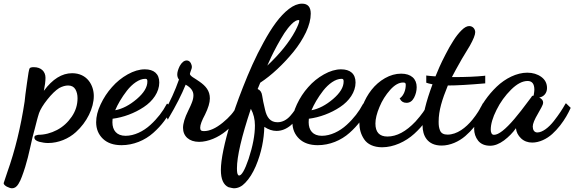

<svg xmlns="http://www.w3.org/2000/svg" viewBox="-116 -741 3105 1038"><path d="M81.1 -9.8C73.7 -8.8 69.8 -4.9 69.8 2C69.8 12.7 78.6 20.5 95.7 25.4C112.8 29.8 128.9 32.2 144 32.2C200.2 32.2 255.4 8.8 294.4 -26.9C354 -80.6 391.1 -157.2 391.1 -222.2C391.1 -279.3 356 -345.2 273.9 -345.2C218.8 -345.2 168 -313.5 121.1 -250C127 -278.8 129.9 -302.2 129.9 -320.8C129.9 -354 106.4 -377.9 66.9 -377.9C53.7 -377.9 46.4 -375.5 43.9 -371.1C41 -366.7 36.1 -340.3 29.8 -292C22.9 -243.7 18.6 -210 17.1 -191.9C-3.9 -54.2 -34.7 72.8 -76.2 189C-89.4 228.5 -96.2 248.5 -96.2 249C-96.2 255.4 -90.3 261.7 -79.1 268.1C-67.4 273.9 -58.1 276.9 -50.8 276.9C-37.1 276.9 -25.9 269 -16.6 253.9C-7.3 238.8 -4.4 231 2 214.8C8.3 198.7 14.2 180.7 20.5 160.6C26.4 140.6 31.2 123.5 34.7 109.9C38.1 96.2 42.5 77.1 48.3 52.2C53.7 27.3 57.6 9.8 60.1 0C62.5 -10.3 66.9 -25.9 72.3 -45.9C77.6 -65.9 81.5 -81.5 84 -91.8C85 -94.2 86.4 -100.1 88.9 -109.4C91.3 -118.7 93.3 -125.5 95.2 -129.9C102.5 -149.9 117.2 -174.3 140.1 -203.1C163.1 -231.9 184.1 -252.4 204.1 -265.1C221.7 -274.4 237.8 -278.8 252 -278.8C270 -278.8 283.2 -272 291.5 -258.3C299.3 -244.6 303.2 -228.5 303.2 -210C303.2 -174.3 293 -141.1 272 -110.4C251 -79.6 224.6 -55.2 191.9 -38.1C159.2 -21 125 -12.2 89.8 -12.2C88.9 -12.2 85.9 -11.2 81.1 -9.8Z M506.8 -145C520 -176.3 541.5 -213.9 570.3 -251C599.1 -287.6 636.2 -314.9 668.9 -314.9C678.7 -314.9 680.7 -311.5 680.7 -299.8C680.7 -269.5 661.6 -238.3 623.5 -205.6C585 -172.9 546.4 -152.3 506.8 -145ZM783.7 -175.8C764.6 -139.2 735.4 -100.6 697.3 -65.9C659.2 -30.8 609.4 -6.8 563 -6.8C514.6 -6.8 491.7 -36.6 491.7 -80.1C491.7 -88.9 492.2 -95.2 492.7 -99.1C550.8 -106.4 611.3 -128.9 661.1 -162.1C710.9 -194.8 745.1 -243.7 745.1 -294.9C745.1 -342.3 715.8 -366.2 667 -366.2C637.2 -366.2 606.4 -356.9 574.2 -338.9C542 -320.8 513.7 -297.9 489.3 -270C464.4 -242.2 444.3 -211.4 428.2 -177.2C411.6 -142.6 403.8 -110.4 403.8 -80.1C403.8 -43.9 416 -14.2 440.4 9.3C464.4 32.2 498 43.9 541 43.9C605 43.9 667 18.1 712.4 -22.5C757.8 -62.5 792 -108.9 814 -158.2L814.9 -160.2L787.1 -181.2Z M795.4 -102.1C835.4 -169.4 866.2 -230 887.7 -283.2C915.5 -268.1 929.7 -249 929.7 -226.1C929.7 -212.9 926.8 -199.2 920.4 -184.1C918.5 -178.2 912.1 -164.1 901.4 -142.1C882.8 -104.5 873.5 -73.7 873.5 -49.8C873.5 -4.9 906.2 25.9 960.4 25.9C1009.8 25.9 1064.5 1.5 1105.5 -32.2C1146.5 -65.9 1179.2 -106.9 1196.3 -144L1197.3 -146L1165.5 -168.9L1162.6 -164.1C1149.4 -136.2 1124.5 -107.4 1087.9 -77.6C1050.8 -47.4 1017.1 -32.2 986.3 -32.2C971.2 -32.2 966.3 -37.1 966.3 -50.8C966.3 -65.9 975.1 -89.4 992.7 -122.1C1009.8 -157.2 1018.6 -186 1018.6 -209C1018.6 -250.5 996.1 -276.4 962.4 -299.8C959 -302.2 953.1 -306.2 944.3 -312C935.1 -317.4 928.7 -321.8 925.3 -324.2C915.5 -331.1 910.6 -336.9 910.6 -341.8C910.6 -342.8 911.1 -345.2 912.6 -349.1L915.5 -357.9C919.4 -367.2 921.4 -374 921.4 -378.9C921.4 -385.3 919.4 -392.1 915.5 -399.9C910.2 -409.2 902.8 -414.1 893.6 -414.1C879.4 -414.1 866.7 -403.8 855.5 -383.8C846.7 -365.7 842.3 -350.6 842.3 -338.9C842.3 -327.6 845.2 -318.4 851.6 -311C830.6 -251 803.7 -191.9 771.5 -134.8V-132.8L791.5 -94.2Z M1329.1 -386.2C1335.9 -401.9 1342.8 -417.5 1350.1 -432.6C1357.4 -447.8 1367.7 -468.8 1381.8 -494.6C1396 -520.5 1409.2 -543 1421.4 -562C1433.6 -580.6 1446.8 -597.2 1460.9 -611.3C1475.1 -625.5 1487.8 -632.8 1499 -632.8C1501 -632.8 1502 -631.3 1502 -628.9C1502 -620.1 1494.6 -601.6 1480 -573.2C1447.3 -512.2 1397 -450.2 1329.1 -386.2ZM1170.9 204.1C1167 200.2 1165 188.5 1165 168.9C1165 105.5 1189.9 -2 1240.2 -152.8C1254.9 -126 1262.2 -95.7 1262.2 -63C1262.2 -11.7 1251 48.3 1228 118.2C1207.5 178.2 1190.4 208 1176.3 208C1174.3 208 1172.4 206.5 1170.9 204.1ZM1291 -293.9C1351.1 -333 1416 -394 1470.7 -460.9C1498 -494.6 1520.5 -529.8 1538.1 -566.4C1555.2 -603 1564 -636.7 1564 -667C1564 -703.1 1548.3 -721.2 1517.1 -721.2C1494.6 -721.2 1471.2 -711.9 1446.3 -692.9C1396.5 -654.8 1353.5 -593.3 1309.1 -512.2C1264.2 -431.2 1230 -352.1 1197.3 -269C1164.6 -186 1146 -129.9 1132.8 -86.9C1096.2 33.7 1078.1 122.1 1078.1 178.2C1078.1 227.5 1091.8 258.3 1119.1 271C1134.8 274.9 1144.5 276.9 1147.9 276.9C1170.9 276.9 1191.4 267.1 1210 247.1C1231.9 224.6 1250.5 194.8 1266.6 157.7C1298.3 83 1311 11.7 1313 -55.2C1335 -40.5 1356.9 -33.2 1378.9 -33.2C1433.6 -33.2 1482.9 -74.7 1526.9 -157.2L1527.8 -160.2L1498 -181.2L1496.1 -175.8C1481.9 -150.9 1472.2 -136.2 1453.1 -114.3C1433.6 -92.3 1409.7 -80.1 1384.3 -80.1C1344.7 -80.1 1326.2 -106.9 1316.9 -147.9C1309.1 -180.7 1303.7 -206.1 1301.3 -224.1C1298.8 -242.2 1291 -253.9 1276.9 -259.8Z M1567.9 -145C1581.1 -176.3 1602.5 -213.9 1631.3 -251C1660.2 -287.6 1697.3 -314.9 1730 -314.9C1739.7 -314.9 1741.7 -311.5 1741.7 -299.8C1741.7 -269.5 1722.7 -238.3 1684.6 -205.6C1646 -172.9 1607.4 -152.3 1567.9 -145ZM1844.7 -175.8C1825.7 -139.2 1796.4 -100.6 1758.3 -65.9C1720.2 -30.8 1670.4 -6.8 1624 -6.8C1575.7 -6.8 1552.7 -36.6 1552.7 -80.1C1552.7 -88.9 1553.2 -95.2 1553.7 -99.1C1611.8 -106.4 1672.4 -128.9 1722.2 -162.1C1772 -194.8 1806.2 -243.7 1806.2 -294.9C1806.2 -342.3 1776.9 -366.2 1728 -366.2C1698.2 -366.2 1667.5 -356.9 1635.3 -338.9C1603 -320.8 1574.7 -297.9 1550.3 -270C1525.4 -242.2 1505.4 -211.4 1489.3 -177.2C1472.7 -142.6 1464.8 -110.4 1464.8 -80.1C1464.8 -43.9 1477.1 -14.2 1501.5 9.3C1525.4 32.2 1559.1 43.9 1602.1 43.9C1666 43.9 1728 18.1 1773.4 -22.5C1818.8 -62.5 1853 -108.9 1875 -158.2L1876 -160.2L1848.1 -181.2Z M2046.4 -206.1C2053.7 -191.9 2065.4 -185.1 2081.5 -185.1C2099.1 -185.1 2112.8 -194.3 2122.6 -212.9C2131.8 -231 2136.7 -250 2136.7 -270C2136.7 -314.5 2106.9 -342.8 2052.7 -342.8C2022.9 -342.8 1993.7 -334.5 1965.3 -318.4C1936.5 -301.8 1912.6 -280.8 1892.6 -255.4C1872.6 -230 1856.9 -201.7 1844.7 -170.4C1832.5 -138.7 1826.7 -108.4 1826.7 -79.1C1826.7 -44.4 1834.5 -15.1 1852.5 11.7C1870.1 38.6 1904.3 55.2 1949.7 55.2C2011.7 55.2 2076.2 25.4 2123.5 -17.6C2170.4 -60.1 2206.5 -109.9 2225.6 -157.2L2226.6 -159.2L2198.7 -183.1L2195.3 -175.8C2185.5 -151.9 2164.1 -121.6 2130.4 -84C2079.1 -29.8 2028.8 -2.9 1978.5 -2.9C1935.1 -2.9 1913.6 -26.4 1913.6 -73.2C1913.6 -98.1 1920.9 -127.9 1935.5 -162.6C1949.7 -197.3 1969.2 -228 1993.2 -254.9C2017.1 -281.7 2040.5 -294.9 2063.5 -294.9C2074.7 -294.9 2077.6 -291.5 2077.6 -282.2C2077.6 -255.4 2067.4 -226.1 2047.4 -210.9L2044.4 -209Z M2191.4 -293C2198.7 -290.5 2205.1 -288.6 2209.5 -288.1C2211.9 -287.6 2219.7 -285.6 2222.2 -285.2C2186.5 -189.5 2168.5 -115.2 2168.5 -62C2168.5 -9.3 2193.4 45.9 2271.5 45.9C2317.9 45.9 2364.7 24.4 2399.4 -5.4C2416.5 -20 2433.1 -37.1 2449.2 -56.6C2480.5 -95.7 2499.5 -130.9 2515.1 -166L2516.1 -168L2495.1 -183.1L2492.2 -178.2C2479 -151.4 2462.9 -124.5 2438 -93.8C2402.3 -50.3 2355 -13.2 2303.2 -13.2C2282.2 -13.2 2268.6 -21 2262.7 -36.1C2256.8 -51.3 2255.4 -63 2255.4 -83C2255.4 -143.6 2273.9 -202.1 2305.2 -278.8C2353 -278.8 2418.9 -282.7 2503.4 -290H2507.3V-332L2501.5 -331.1C2458.5 -326.7 2403.3 -324.2 2335.4 -324.2H2327.1C2337.9 -345.7 2356 -378.4 2381.3 -422.9C2408.7 -467.8 2422.9 -491.7 2424.3 -494.1C2443.4 -528.3 2453.1 -552.7 2453.1 -566.9C2453.1 -583 2441.4 -600.1 2420.4 -600.1C2408.2 -600.1 2394 -592.3 2378.9 -577.1C2363.3 -561.5 2348.6 -543 2335 -521C2320.8 -499 2307.1 -475.1 2293.5 -448.2C2265.6 -395 2249.5 -356 2238.3 -328.1C2218.8 -329.6 2204.1 -330.6 2194.3 -332L2188.5 -333V-293.9Z M2541 -21C2538.6 -25.4 2537.1 -31.7 2537.1 -40C2537.1 -69.8 2547.4 -105.5 2568.4 -147C2588.9 -188.5 2615.2 -224.6 2647 -256.3C2678.7 -287.6 2708.5 -303.2 2736.3 -303.2C2760.7 -303.2 2772.9 -287.6 2772.9 -255.9C2772.9 -249.5 2771.5 -239.3 2769 -224.1C2766.6 -224.1 2763.7 -223.6 2761.2 -222.2L2758.3 -219.2L2757.3 -216.8C2754.4 -213.4 2747.6 -204.1 2736.3 -189C2713.9 -158.7 2688.5 -125.5 2665 -98.1C2616.2 -41 2579.6 -12.2 2555.2 -12.2C2547.9 -12.2 2543.5 -15.1 2541 -21ZM2939 -176.8C2925.3 -151.9 2906.2 -122.6 2878.4 -86.9C2850.6 -51.3 2816.4 -24.9 2789.1 -24.9C2772 -24.9 2764.2 -39.1 2764.2 -57.1C2764.2 -71.8 2773.4 -94.7 2792 -126C2804.2 -147.9 2810.5 -159.2 2811 -160.2C2817.4 -171.4 2820.3 -180.2 2820.3 -187C2820.3 -197.8 2813.5 -206.5 2799.3 -213.9C2826.2 -218.3 2841.3 -239.7 2841.3 -265.1C2841.3 -290 2831.1 -310.1 2810.5 -325.2C2789.6 -340.3 2764.2 -348.1 2734.4 -348.1C2677.7 -348.1 2616.2 -317.4 2569.3 -272.5C2545.9 -250 2524.9 -225.6 2506.3 -198.7C2468.8 -145.5 2447.3 -87.9 2447.3 -44.9C2447.3 -20.5 2454.6 1 2468.8 19.5C2483.4 37.6 2505.4 46.9 2534.2 46.9C2558.1 46.9 2583 37.1 2608.9 18.1C2634.8 -1.5 2656.2 -23.4 2673.3 -47.9C2675.3 -26.9 2684.6 -8.8 2700.7 6.8C2716.8 22 2737.3 29.8 2761.2 29.8C2799.8 29.8 2839.8 10.3 2869.6 -16.6C2884.3 -29.8 2898.4 -45.4 2912.1 -62.5C2939 -97.2 2955.1 -127 2968.3 -155.8L2969.2 -158.2L2943.4 -183.1Z"/></svg>

Font: Dancing Script
Style: Regular
Weight: 800
Designer: Pablo Impallari
Foundry: Pablo Impallari
Version: Version 2.001